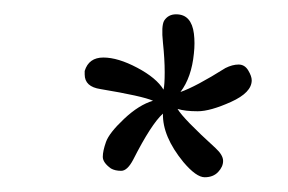

<svg xmlns="http://www.w3.org/2000/svg" viewBox="-20 -638 394 263"><path d="M204 -515.2Q205.6 -521.6 205.6 -539.2Q205.6 -556.8 203.2 -579.6Q200.8 -602.4 204.8 -609.6Q210.4 -618.4 221.2 -618.4Q232 -618.4 238 -611.6Q244 -604.8 245.6 -592Q247.2 -579.2 245.6 -564.8Q242.4 -532 227.2 -512Q248 -519.2 288.8 -544.8Q298.4 -549.6 306.8 -549.6Q315.2 -549.6 320 -541.6Q324.8 -533.6 324.8 -528Q324.8 -511.2 296.4 -498.4Q268 -485.6 250.8 -485.6Q233.6 -485.6 223.2 -488.8Q231.2 -475.2 275.2 -435.2Q285.6 -425.6 285.6 -417.6Q285.6 -409.6 278.8 -402.4Q272 -395.2 260.4 -395.2Q248.8 -395.2 231.2 -416Q202.4 -451.2 203.2 -482.4Q187.2 -468 162.4 -419.2Q154.4 -404 146 -404Q137.6 -404 132 -407.2Q120.8 -415.2 120.8 -423.2Q120.8 -431.2 125.2 -443.6Q129.6 -456 150 -475.2Q170.4 -494.4 189.6 -500Q175.2 -506.4 117.6 -516Q96 -519.2 96 -536Q96 -538.4 96 -540.8Q101.6 -559.2 121.6 -559.2Q141.6 -559.2 168 -545.2Q194.4 -531.2 204 -515.2Z"/></svg>

Font: Euphoria Script
Style: Regular
Weight: 400
Designer: Sabrina Mariela Lopez
Foundry: Sabrina Mariela Lopez
Version: Version 1.002